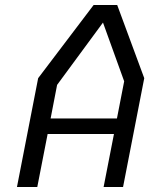

<svg xmlns="http://www.w3.org/2000/svg" viewBox="-20 -750 660 770"><path d="M48 0H129.5L171 -212.5H437L395.5 0H473.5L558.5 -436.5L450 -730H355.5L133 -436.5ZM183 -275 209 -409.5 393 -659.5 478 -424 449 -275Z"/></svg>

Font: Monaspace Krypton Light
Style: Italic
Weight: 300
Italic angle: -11°
Designer: Riley Cran & the Lettermatic Team
Foundry: Lettermatic
Version: Version 1.101 (Monaspace Krypton)